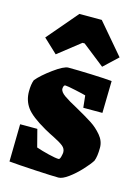

<svg xmlns="http://www.w3.org/2000/svg" viewBox="-113 -786 628 863"><g transform="rotate(15 201.0 -354.5)"><path d="M15 0 18 -174H98L119 -93Q145 -84 178 -76Q211 -68 225 -68Q231 -68 234.5 -82Q238 -96 238 -102Q238 -119 224 -130.5Q210 -142 178 -158Q161 -166 134 -181Q64 -221 41 -253Q18 -285 18 -327Q18 -360 26 -381Q48 -408 94.5 -442Q141 -476 162 -476Q204 -476 269.5 -473.5Q335 -471 365 -468L362 -319H273L267 -375Q258 -378 218.5 -386.5Q179 -395 170 -395Q164 -395 162 -388.5Q160 -382 160 -378Q160 -363 183 -347Q206 -331 244 -311Q294 -283 321 -265.5Q348 -248 370 -222Q392 -196 392 -165Q392 -124 383 -102Q371 -83 345 -55Q319 -27 291.5 -7Q264 13 246 13Q219 13 138 8.5Q57 4 15 0ZM26 -580 147 -722H251L372 -580L307 -519L204 -600H194L91 -519Z"/></g></svg>

Font: Grenze Black
Style: Regular
Weight: 900
Designer: Renata Polastri
Foundry: Omnibus-Type
Version: Version 1.002; ttfautohint (v1.8)